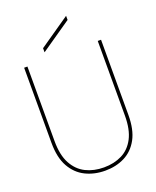

<svg xmlns="http://www.w3.org/2000/svg" viewBox="-164 -992 891 1098"><g transform="rotate(-20 281.5 -442.5)"><path d="M284 12Q218 12 164.5 -14.5Q111 -41 79.5 -97Q48 -153 48 -243V-700H68V-246Q68 -161 96.5 -108.5Q125 -56 173.5 -32Q222 -8 283 -8Q345 -8 393 -32Q441 -56 468.5 -108.5Q496 -161 496 -246V-700H516V-243Q516 -153 485.5 -97Q455 -41 402.5 -14.5Q350 12 284 12ZM188 -743V-768L375 -897V-872Z"/></g></svg>

Font: DM Sans 36pt Thin
Style: Regular
Weight: 250
Designer: Colophon Foundry, Jonny Pinhorn
Foundry: Colophon Foundry
Version: Version 4.004;gftools[0.9.30]